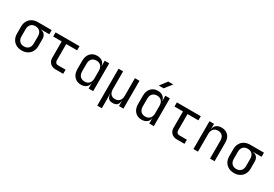

<svg xmlns="http://www.w3.org/2000/svg" viewBox="53 -1948 4694 3290"><g transform="rotate(30 2400.0 -302.5)"><path d="M297 10Q233 10 185.5 -16.5Q138 -43 111.5 -90Q85 -137 85 -200V-340Q85 -403 111.5 -450.5Q138 -498 185.5 -524Q233 -550 297 -550H570V-468H401V-465Q451 -461 480 -427.5Q509 -394 509 -340V-200Q509 -137 482.5 -90Q456 -43 408.5 -16.5Q361 10 297 10ZM297 -70Q354 -70 386.5 -105Q419 -140 419 -200V-340Q419 -400 386.5 -435Q354 -470 297 -470Q240 -470 207.5 -435Q175 -400 175 -340V-200Q175 -140 207.5 -105Q240 -70 297 -70Z M965 0Q897 0 856 -39.5Q815 -79 815 -145V-468H647V-550H1120V-468H905V-145Q905 -117 921.5 -99.5Q938 -82 965 -82H1115V0Z M1468 10Q1386 10 1335.5 -45Q1285 -100 1285 -194V-355Q1285 -450 1335 -505Q1385 -560 1468 -560Q1530 -560 1570 -529Q1610 -498 1617 -445H1620L1618 -550H1708V0H1618V-105H1617Q1610 -51 1570 -20.5Q1530 10 1468 10ZM1498 -68Q1554 -68 1586 -103Q1618 -138 1618 -200V-350Q1618 -412 1586 -447Q1554 -482 1498 -482Q1441 -482 1408 -448Q1375 -414 1375 -350V-200Q1375 -136 1408 -102Q1441 -68 1498 -68Z M1893 180V-550H1983V-200Q1983 -138 2013 -103Q2043 -68 2098 -68Q2154 -68 2185.5 -103Q2217 -138 2217 -200V-550H2307V0H2219V-105H2216Q2213 -52 2186 -21Q2159 10 2097 10Q2035 10 2011 -21Q1987 -52 1984 -105H1981L1983 20V180Z M2634 -645 2740 -785H2840L2729 -645ZM2668 10Q2586 10 2535.5 -45Q2485 -100 2485 -194V-355Q2485 -450 2535 -505Q2585 -560 2668 -560Q2730 -560 2770 -529Q2810 -498 2817 -445H2820L2818 -550H2908V0H2818V-105H2817Q2810 -51 2770 -20.5Q2730 10 2668 10ZM2698 -68Q2754 -68 2786 -103Q2818 -138 2818 -200V-350Q2818 -412 2786 -447Q2754 -482 2698 -482Q2641 -482 2608 -448Q2575 -414 2575 -350V-200Q2575 -136 2608 -102Q2641 -68 2698 -68Z M3365 0Q3297 0 3256 -39.5Q3215 -79 3215 -145V-468H3047V-550H3520V-468H3305V-145Q3305 -117 3321.5 -99.5Q3338 -82 3365 -82H3515V0Z M3692 0V-550H3782V-445H3783Q3790 -500 3828 -530Q3866 -560 3929 -560Q4012 -560 4061 -509Q4110 -458 4110 -370V0H4020V-354Q4020 -417 3988.5 -450.5Q3957 -484 3903 -484Q3847 -484 3814.5 -449Q3782 -414 3782 -350V0Z M4497 10Q4433 10 4385.5 -16.5Q4338 -43 4311.5 -90Q4285 -137 4285 -200V-340Q4285 -403 4311.5 -450.5Q4338 -498 4385.5 -524Q4433 -550 4497 -550H4770V-468H4601V-465Q4651 -461 4680 -427.5Q4709 -394 4709 -340V-200Q4709 -137 4682.5 -90Q4656 -43 4608.5 -16.5Q4561 10 4497 10ZM4497 -70Q4554 -70 4586.5 -105Q4619 -140 4619 -200V-340Q4619 -400 4586.5 -435Q4554 -470 4497 -470Q4440 -470 4407.5 -435Q4375 -400 4375 -340V-200Q4375 -140 4407.5 -105Q4440 -70 4497 -70Z"/></g></svg>

Font: JetBrainsMonoNL NFM
Style: Regular
Weight: 400
Monospace: yes
Designer: Philipp Nurullin, Konstantin Bulenkov
Foundry: JetBrains
Version: Version 2.304; ttfautohint (v1.8.4.7-5d5b);Nerd Fonts 3.3.0